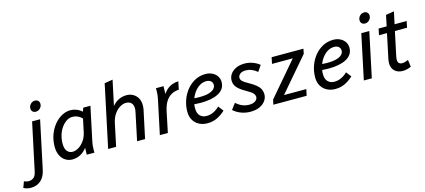

<svg xmlns="http://www.w3.org/2000/svg" viewBox="-216 -1335 4728 2134"><g transform="rotate(-15 2148.0 -268.5)"><path d="M-150 175 -124 104Q-113 110 -98.5 113.5Q-84 117 -70 117Q-37 117 -13.5 97.5Q10 78 20 30L136 -515H228L112 32Q95 114 48.5 154.5Q2 195 -66 195Q-91 195 -112.5 189Q-134 183 -150 175ZM154 -658Q154 -687 175 -708.5Q196 -730 225 -730Q249 -730 262.5 -715.5Q276 -701 276 -679Q276 -651 255 -629.5Q234 -608 205 -608Q181 -608 167.5 -622.5Q154 -637 154 -658Z M305 -177Q305 -249 327.5 -312Q350 -375 389 -423Q428 -471 477 -498Q526 -525 578 -525Q613 -525 647 -512Q681 -499 709 -473L725 -515H807L724 -123Q719 -100 717 -78.5Q715 -57 715 -34V0H627L629 -79Q598 -36 554 -13Q510 10 461 10Q418 10 382.5 -12Q347 -34 326 -76Q305 -118 305 -177ZM399 -187Q399 -129 423 -100.5Q447 -72 485 -72Q519 -72 554.5 -93.5Q590 -115 619 -155.5Q648 -196 660 -254L691 -400Q666 -424 639 -436Q612 -448 581 -448Q545 -448 512.5 -427Q480 -406 454 -369.5Q428 -333 413.5 -286Q399 -239 399 -187Z M873 0 1025 -716 1120 -732 1050 -403 1039 -416Q1071 -469 1119 -497Q1167 -525 1224 -525Q1264 -525 1297.5 -506.5Q1331 -488 1351 -454Q1371 -420 1371 -371Q1371 -363 1370.5 -353.5Q1370 -344 1368.5 -334Q1367 -324 1365 -314L1298 0H1206L1272 -313Q1275 -326 1276.5 -337Q1278 -348 1278 -358Q1278 -402 1255.5 -423Q1233 -444 1195 -444Q1162 -444 1126 -422.5Q1090 -401 1061.5 -360.5Q1033 -320 1020 -261L965 0Z M1468 0 1551 -392Q1556 -415 1558.5 -436.5Q1561 -458 1561 -482V-515H1648L1645 -387L1629 -398Q1655 -445 1685 -472Q1715 -499 1749 -511.5Q1783 -524 1821 -525L1802 -433Q1762 -432 1723.5 -414Q1685 -396 1655 -353.5Q1625 -311 1609 -235L1560 0Z M1830 -171Q1830 -241 1852.5 -304.5Q1875 -368 1915.5 -417.5Q1956 -467 2011 -496Q2066 -525 2131 -525Q2176 -525 2210.5 -507.5Q2245 -490 2264.5 -460.5Q2284 -431 2284 -393Q2284 -350 2262.5 -318.5Q2241 -287 2202.5 -267.5Q2164 -248 2113.5 -238.5Q2063 -229 2005 -229Q1981 -229 1954.5 -230.5Q1928 -232 1899 -235L1910 -299Q1936 -297 1958 -295.5Q1980 -294 2000 -294Q2075 -294 2117 -308Q2159 -322 2175.5 -342.5Q2192 -363 2192 -384Q2192 -413 2172.5 -429.5Q2153 -446 2121 -446Q2079 -446 2043 -423.5Q2007 -401 1980 -363.5Q1953 -326 1938 -279.5Q1923 -233 1923 -186Q1923 -128 1951.5 -99.5Q1980 -71 2026 -71Q2069 -71 2107 -89.5Q2145 -108 2176 -139L2222 -80Q2178 -39 2128 -14.5Q2078 10 2016 10Q1962 10 1920 -12Q1878 -34 1854 -74.5Q1830 -115 1830 -171Z M2315 -62 2367 -131Q2399 -101 2437 -85Q2475 -69 2518 -69Q2550 -69 2571 -78.5Q2592 -88 2602.5 -102.5Q2613 -117 2613 -131Q2613 -156 2594.5 -176.5Q2576 -197 2523 -226Q2453 -265 2424 -299.5Q2395 -334 2395 -379Q2395 -418 2417 -451Q2439 -484 2481.5 -504.5Q2524 -525 2583 -525Q2629 -525 2674.5 -508.5Q2720 -492 2753 -464L2706 -395Q2683 -417 2647.5 -432.5Q2612 -448 2574 -448Q2531 -448 2509 -429Q2487 -410 2487 -386Q2487 -365 2504.5 -347Q2522 -329 2570 -303Q2621 -275 2651 -250Q2681 -225 2694.5 -198Q2708 -171 2708 -136Q2708 -100 2685.5 -66.5Q2663 -33 2619 -11.5Q2575 10 2510 10Q2454 10 2403.5 -9Q2353 -28 2315 -62Z M2774 0 2786 -56 3116 -442H2877L2892 -515H3258L3247 -459L2916 -73H3173L3157 0Z M3301 -171Q3301 -241 3323.5 -304.5Q3346 -368 3386.5 -417.5Q3427 -467 3482 -496Q3537 -525 3602 -525Q3647 -525 3681.5 -507.5Q3716 -490 3735.5 -460.5Q3755 -431 3755 -393Q3755 -350 3733.5 -318.5Q3712 -287 3673.5 -267.5Q3635 -248 3584.5 -238.5Q3534 -229 3476 -229Q3452 -229 3425.5 -230.5Q3399 -232 3370 -235L3381 -299Q3407 -297 3429 -295.5Q3451 -294 3471 -294Q3546 -294 3588 -308Q3630 -322 3646.5 -342.5Q3663 -363 3663 -384Q3663 -413 3643.5 -429.5Q3624 -446 3592 -446Q3550 -446 3514 -423.5Q3478 -401 3451 -363.5Q3424 -326 3409 -279.5Q3394 -233 3394 -186Q3394 -128 3422.5 -99.5Q3451 -71 3497 -71Q3540 -71 3578 -89.5Q3616 -108 3647 -139L3693 -80Q3649 -39 3599 -14.5Q3549 10 3487 10Q3433 10 3391 -12Q3349 -34 3325 -74.5Q3301 -115 3301 -171Z M3815 0 3924 -515H4016L3907 0ZM3942 -658Q3942 -687 3963 -708.5Q3984 -730 4013 -730Q4037 -730 4050.5 -715.5Q4064 -701 4064 -679Q4064 -651 4043 -629.5Q4022 -608 3993 -608Q3969 -608 3955.5 -622.5Q3942 -637 3942 -658Z M4108 -442 4123 -515H4216L4242 -640L4337 -656L4307 -515H4446L4431 -442H4291L4232 -163Q4230 -153 4229 -144Q4228 -135 4228 -126Q4228 -100 4241.5 -87.5Q4255 -75 4278 -75Q4294 -75 4312 -80Q4330 -85 4348 -93L4359 -13Q4339 -3 4313 3.5Q4287 10 4263 10Q4205 10 4170 -22.5Q4135 -55 4135 -112Q4135 -125 4137 -138Q4139 -151 4141 -163L4200 -442Z"/></g></svg>

Font: Radio Canada
Style: Italic
Weight: 400
Italic angle: -12°
Designer: Charles Daoud, Etienne Aubert Bonn, Alexandre Saumier Demers, Jacques Le Bailly
Foundry: Radio-Canada
Version: Version 2.104;gftools[0.9.28.dev5+ged2979d]